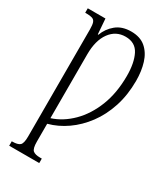

<svg xmlns="http://www.w3.org/2000/svg" viewBox="-232 -820 1000 1157"><g transform="rotate(30 267.5 -242.0)"><path d="M33 240V209H38Q73 209 88.5 196.5Q104 184 104 135V-610Q104 -642 98.5 -657.5Q93 -673 78.5 -678Q64 -683 39 -683H29V-714H152L160 -608H164Q182 -657 222.5 -690.5Q263 -724 327 -724Q390 -724 428 -691Q466 -658 483 -603Q500 -548 500 -481Q500 -382 473 -299.5Q446 -217 399 -154Q352 -91 292 -49Q232 -7 165 11V135Q165 184 180.5 196.5Q196 209 229 209H242V240ZM165 -28Q240 -52 302 -113.5Q364 -175 400.5 -267.5Q437 -360 437 -479Q437 -569 409 -624.5Q381 -680 313 -680Q246 -680 205.5 -624.5Q165 -569 165 -472Z"/></g></svg>

Font: Noto Serif ExtraCondensed Light
Style: Regular
Weight: 300
Width: 2
Designer: Monotype Design Team
Foundry: Monotype Imaging Inc.
Version: Version 2.014; ttfautohint (v1.8.4.7-5d5b)